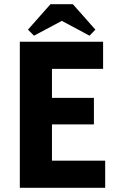

<svg xmlns="http://www.w3.org/2000/svg" viewBox="-20 -900 559 920"><path d="M75 -700H474V-570H229V-431H430V-304H229V-130H484V0H75ZM329 -880 437 -758 409 -729 276 -800 143 -729 114 -758 222 -880Z"/></svg>

Font: Tilda Sans Extra Bold
Style: Regular
Weight: 800
Designer: ParaType Ltd
Foundry: ParaType Ltd
Version: Version 1.009